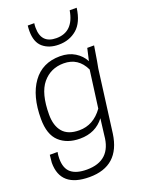

<svg xmlns="http://www.w3.org/2000/svg" viewBox="-179 -866 886 1161"><g transform="rotate(-20 264.0 -285.5)"><path d="M190 209Q4 209 4 50L5 39Q6 21 9 0H59Q55 20 55 42Q55 105 89 133Q123 161 190 161Q346 161 359 2L372 -103Q316 -29 216 -29Q133 -29 83 -75Q33 -121 33 -222Q33 -369 94.5 -454Q156 -539 270 -539Q325 -539 365 -514.5Q405 -490 425 -451L443 -530H487L479 -481Q472 -435 463 -389L411 10Q383 209 190 209ZM228 -78Q320 -78 380 -162L412 -402Q370 -491 276 -491Q192 -491 140 -428.5Q88 -366 88 -229Q88 -158 122 -118Q156 -78 228 -78ZM289 -607Q227 -607 188 -640Q149 -673 149 -745Q149 -761 151 -780H193Q191 -766 191 -752Q191 -649 289 -649Q399 -649 421 -780H466Q454 -689 406 -648Q358 -607 289 -607Z"/></g></svg>

Font: Tanohe Sans Light
Style: Italic
Weight: 300
Designer: Village Type and Design LLC & Cristiano Sobral
Foundry: Cooper Hewitt Smithsonian Design Museum
Version: Version 1.00;September 29, 2021;FontCreator 13.0.0.2655 64-b